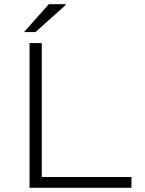

<svg xmlns="http://www.w3.org/2000/svg" viewBox="-20 -890 685 910"><path d="M120 0V-686H178V-51H603V0ZM94 -738 211 -870H291V-866L148 -738Z"/></svg>

Font: Archivo Expanded Thin
Style: Regular
Weight: 250
Width: 7
Designer: Hector Gatti
Foundry: Omnibus-Type
Version: Version 2.001